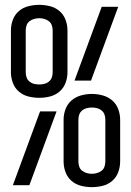

<svg xmlns="http://www.w3.org/2000/svg" viewBox="-20 -763 540 791"><path d="M142 -360Q119 -360 97 -365.5Q75 -371 58 -385.5Q41 -400 33 -421.5Q25 -443 25 -465V-638Q25 -660 33 -681.5Q41 -703 58 -717.5Q75 -732 97 -737.5Q119 -743 142 -743Q164 -743 186 -737.5Q208 -732 225 -717.5Q242 -703 250 -681.5Q258 -660 258 -638V-465Q258 -443 250 -421.5Q242 -400 225 -385.5Q208 -371 186 -365.5Q164 -360 142 -360ZM355 -431H287L399 -735H467ZM142 -415Q152 -415 162.5 -417.5Q173 -420 181.5 -427Q190 -434 193.5 -444Q197 -454 197 -465V-638Q197 -648 193.5 -658.5Q190 -669 181.5 -675.5Q173 -682 162.5 -685Q152 -688 142 -688Q131 -688 120.5 -685Q110 -682 101.5 -675.5Q93 -669 89.5 -658.5Q86 -648 86 -638V-465Q86 -454 89.5 -444Q93 -434 101.5 -427Q110 -420 120.5 -417.5Q131 -415 142 -415ZM358 8Q336 8 314 2.5Q292 -3 275 -17.5Q258 -32 250 -53.5Q242 -75 242 -98V-270Q242 -292 250 -313.5Q258 -335 275 -349.5Q292 -364 314 -370Q336 -376 358 -376Q381 -376 403 -370Q425 -364 442 -349.5Q459 -335 467 -313.5Q475 -292 475 -270V-98Q475 -75 467 -53.5Q459 -32 442 -17.5Q425 -3 403 2.5Q381 8 358 8ZM358 -47Q369 -47 379.5 -50Q390 -53 398.5 -59.5Q407 -66 410.5 -76.5Q414 -87 414 -98V-270Q414 -281 410.5 -291Q407 -301 398.5 -308Q390 -315 379.5 -317.5Q369 -320 358 -320Q348 -320 337.5 -317.5Q327 -315 318.5 -308Q310 -301 306.5 -291Q303 -281 303 -270V-98Q303 -87 306.5 -76.5Q310 -66 318.5 -59.5Q327 -53 337.5 -50Q348 -47 358 -47ZM33 0 145 -304H213L101 0Z"/></svg>

Font: Iosevka Curly Light
Style: Regular
Weight: 300
Monospace: yes
Designer: Belleve Invis
Foundry: Belleve Invis
Version: Version 22.1.2; ttfautohint (v1.8.4)